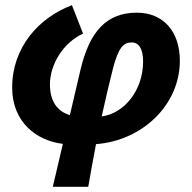

<svg xmlns="http://www.w3.org/2000/svg" viewBox="-20 -546 742 742"><path d="M417 -283C438 -362 457 -382 489 -382C517 -382 533 -357 533 -308C533 -196 459 -107 373 -96C387 -160 402 -224 417 -283ZM184 176H321C329 131 339 73 351 11C529 -2 675 -140 675 -311C675 -427 609 -497 509 -497C391 -497 326 -424 291 -276L250 -101C201 -116 173 -155 173 -220C173 -297 225 -382 301 -416L258 -526C128 -477 27 -361 27 -208C27 -72 123 -2 223 10Z"/></svg>

Font: Source Sans Pro
Style: Bold Italic
Weight: 700
Italic angle: -11°
Designer: Paul D. Hunt
Foundry: Adobe Systems Incorporated
Version: Version 3.006;hotconv 1.0.111;makeotfexe 2.5.65597